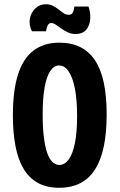

<svg xmlns="http://www.w3.org/2000/svg" viewBox="-20 -875 566 909"><path d="M260 14Q202 14 160.5 -8.5Q119 -31 92.5 -74.5Q66 -118 53.5 -182Q41 -246 41 -329Q41 -447 65.5 -523Q90 -599 139 -636Q188 -673 261 -673Q318 -673 360 -652Q402 -631 430 -589Q458 -547 471.5 -483Q485 -419 485 -333Q485 -247 471.5 -182Q458 -117 430.5 -73.5Q403 -30 360.5 -8Q318 14 260 14ZM261 -94Q286 -94 305 -119.5Q324 -145 334.5 -196.5Q345 -248 345 -325Q345 -403 334.5 -456Q324 -509 305 -537Q286 -565 259 -565Q236 -565 218.5 -539.5Q201 -514 191.5 -462.5Q182 -411 182 -332Q182 -272 187.5 -227Q193 -182 203 -152.5Q213 -123 228 -108.5Q243 -94 261 -94ZM338 -714Q318 -714 301 -722Q284 -730 270 -740Q256 -750 244.5 -758Q233 -766 223 -766Q210 -766 204.5 -752Q199 -738 198 -727H131Q116 -758 121.5 -787Q127 -816 147.5 -835.5Q168 -855 197 -855Q216 -855 230.5 -847.5Q245 -840 257.5 -830Q270 -820 281 -812.5Q292 -805 305 -805Q321 -805 326 -818Q331 -831 332 -844H399Q410 -813 407 -782.5Q404 -752 387 -733Q370 -714 338 -714Z"/></svg>

Font: Bricolage Grotesque Condensed
Style: Bold
Weight: 700
Width: 3
Designer: Mathieu Triay
Foundry: Atelier Triay
Version: Version 1.001;gftools[0.9.33.dev8+g029e19f]